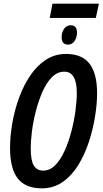

<svg xmlns="http://www.w3.org/2000/svg" viewBox="-20 -1020 561 1050"><path d="M252 -922 267 -1000H521L504 -922ZM352 -776Q317 -776 317 -817Q317 -843 330.5 -862.5Q344 -882 367 -882Q401 -882 401 -842Q401 -816 388 -796Q375 -776 352 -776ZM208 10Q120 10 77.5 -43.5Q35 -97 35 -211Q35 -276 47.5 -347.5Q60 -419 84.5 -486Q109 -553 145.5 -607Q182 -661 231 -693Q280 -725 341 -725Q429 -725 470 -671Q511 -617 511 -510Q511 -453 500 -384Q489 -315 466.5 -245.5Q444 -176 408.5 -118Q373 -60 323 -25Q273 10 208 10ZM216 -87Q253 -87 282 -116.5Q311 -146 333 -194.5Q355 -243 370 -300Q385 -357 392.5 -412.5Q400 -468 400 -512Q400 -628 332 -628Q293 -628 263 -597Q233 -566 211.5 -516.5Q190 -467 175.5 -410Q161 -353 154.5 -300Q148 -247 148 -210Q148 -142 165 -114.5Q182 -87 216 -87Z"/></svg>

Font: Noto Sans ExtraCondensed SemiBold
Style: Italic
Weight: 600
Width: 2
Italic angle: -12°
Designer: Monotype Design Team
Foundry: Monotype Imaging Inc.
Version: Version 2.013; ttfautohint (v1.8.4.7-5d5b)